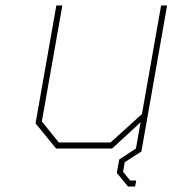

<svg xmlns="http://www.w3.org/2000/svg" viewBox="-20 -543 631 702"><path d="M448 139 407 89 416 40 477 0 494 -96 390 0H185L110 -92L186 -523H208L133 -99L195 -22H384L499 -126L569 -523H591L497 11L436 50L430 85L456 117H478L474 139Z"/></svg>

Font: Tomorrow Thin
Style: Italic
Weight: 250
Italic angle: -10°
Designer: Tony de Marco, Monica Rizzolli
Foundry: Just in Type
Version: Version 2.002